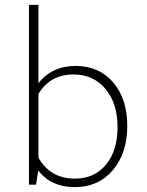

<svg xmlns="http://www.w3.org/2000/svg" viewBox="-20 -759 606 789"><path d="M99 0V-739H138V-417Q193 -488 291 -488Q387 -488 445 -420.5Q503 -353 503 -242Q503 -129 443.5 -59.5Q384 10 287 10Q191 10 137 -58L128 0ZM282 -453Q186 -453 138 -373V-111Q187 -25 288 -25Q368 -25 415.5 -82.5Q463 -140 463 -236Q463 -334 413.5 -393.5Q364 -453 282 -453Z"/></svg>

Font: Cantarell Light
Style: Regular
Weight: 300
Designer: Dave Crossland, Nikolaus Waxweiler, Florian Fecher, Jacques Le Bailly, Eben Sorkin, Alexei Vanyashin, Alexios Zavras, Em
Version: Version 0.303